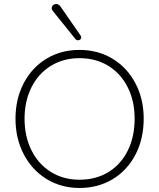

<svg xmlns="http://www.w3.org/2000/svg" viewBox="-20 -926 791 954"><path d="M57 -336Q57 -434 97.5 -512Q138 -590 210.5 -634Q283 -678 375 -678Q467 -678 539.5 -634Q612 -590 653 -512Q694 -434 694 -337Q694 -236 653 -157.5Q612 -79 539.5 -35.5Q467 8 375 8Q284 8 211.5 -36.5Q139 -81 98 -159.5Q57 -238 57 -336ZM649 -336Q649 -424 614.5 -492.5Q580 -561 518 -599Q456 -637 375 -637Q295 -637 233 -599Q171 -561 136.5 -492.5Q102 -424 102 -336Q102 -248 136.5 -179Q171 -110 233 -71.5Q295 -33 375 -33Q456 -33 518 -70.5Q580 -108 614.5 -177Q649 -246 649 -336ZM281 -893 380 -750Q386 -741 382 -734Q378 -727 369 -726Q360 -725 354 -733L243 -871Q233 -883 239 -894Q245 -905 258 -906Q271 -907 281 -893Z"/></svg>

Font: SN Pro Thin
Style: Regular
Weight: 200
Designer: Tobias Whetton
Foundry: Supernotes
Version: Version 1.003;Glyphs 3.3 (3324)